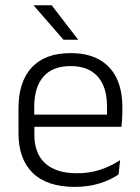

<svg xmlns="http://www.w3.org/2000/svg" viewBox="-20 -702 532 732"><path d="M265 10.5Q159.5 10.5 105 -42.5Q50.5 -95.5 50.5 -193.5V-288.5Q50.5 -390.5 101.2 -445Q152 -499.5 249 -499.5Q314 -499.5 358 -475Q402 -450.5 424.2 -404.5Q446.5 -358.5 446.5 -294V-276.5Q446.5 -262 445.5 -247.5Q444.5 -233 443 -218.5H387Q388 -240.5 388 -260.2Q388 -280 388 -296.5Q388 -345.5 372.2 -379.8Q356.5 -414 325.8 -432Q295 -450 249 -450Q180.5 -450 145.5 -409.8Q110.5 -369.5 110.5 -293.5V-246L111 -238V-187.5Q111 -154 120.8 -127Q130.5 -100 150.8 -80.8Q171 -61.5 201.8 -51.5Q232.5 -41.5 273.5 -41.5Q321 -41.5 361.8 -54.8Q402.5 -68 438 -91.5L432 -37Q401 -15.5 358.5 -2.5Q316 10.5 265 10.5ZM82 -218.5V-265H429.5V-218.5ZM177 -682 277 -552V-550.5H222L108.5 -681V-682Z"/></svg>

Font: Anek Gurmukhi Medium Light
Style: Regular
Weight: 300
Version: Version 1.003